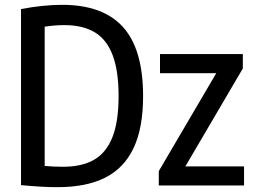

<svg xmlns="http://www.w3.org/2000/svg" viewBox="-20 -768 1050 795"><path d="M67 -1.5V-730.5Q159.5 -748 237.5 -748Q406.5 -748 489.5 -655.8Q572.5 -563.5 572.5 -370Q572.5 -238 533 -154.8Q493.5 -71.5 415.2 -32.2Q337 7 218.5 7Q152 7 67 -1.5ZM471 -370Q471 -475.5 446.2 -540.2Q421.5 -605 372 -634.5Q322.5 -664 246 -664Q207 -664 165 -657.5V-81Q199 -77.5 240.5 -77.5Q318.5 -77.5 369 -106.2Q419.5 -135 445.2 -199.2Q471 -263.5 471 -370ZM747.5 -79H990.5V0H637.5V-59.5L875.5 -465H642.5V-544H985.5V-484.5Z"/></svg>

Font: Encode Sans Condensed Medium
Style: Regular
Weight: 500
Width: 3
Designer: Multiple Designers
Foundry: Impallari Type
Version: Version 2.000